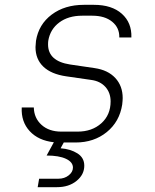

<svg xmlns="http://www.w3.org/2000/svg" viewBox="-20 -580 640 795"><path d="M474 -425Q475 -465 444.5 -490Q414 -515 362 -515H320Q263 -515 225.5 -487Q188 -459 180 -412Q179 -406 179 -396Q179 -327 270 -313L372 -298Q427 -290 457.5 -257Q488 -224 488 -174Q488 -165 486 -147Q475 -76 422 -33Q369 10 293 10H244L231 34Q272 37 300.5 55Q329 73 329 106Q329 143 297 169Q265 195 216 195H136L142 160H222Q247 160 264.5 146Q282 132 282 114Q282 91 253 77.5Q224 64 173 64L203 9Q139 2 103 -37Q67 -76 70 -135H120Q121 -91 152 -63Q183 -35 234 -35H301Q361 -35 399.5 -69.5Q438 -104 438 -160Q438 -196 416.5 -220Q395 -244 358 -249L254 -264Q192 -273 159.5 -304Q127 -335 127 -385Q127 -393 129 -411Q140 -479 194 -519.5Q248 -560 327 -560H369Q443 -560 484.5 -523Q526 -486 524 -425Z"/></svg>

Font: JetBrains Mono Extra Light
Style: Italic
Weight: 200
Italic angle: -9°
Monospace: yes
Designer: Philipp Nurullin, Konstantin Bulenkov
Foundry: JetBrains
Version: 2.002